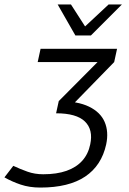

<svg xmlns="http://www.w3.org/2000/svg" viewBox="-55 -720 582 866"><path d="M473 -500 460 -440 263 -238 210 -264 385 -440H115L128 -500ZM127 126 140 66Q201 66 245 50.5Q289 35 316 5Q343 -25 352 -69Q366 -135 328 -172Q290 -209 198 -209L210 -264Q295 -264 346.5 -239Q398 -214 417 -170Q436 -126 424 -69Q403 27 329 76.5Q255 126 127 126ZM127 126Q78 126 38 112.5Q-2 99 -35 80L5 28Q37 43 69.5 54.5Q102 66 140 66ZM285 -560 435 -700H495L355 -560ZM355 -560H285L205 -700H265Z"/></svg>

Font: Epunda Slab Light
Style: Italic
Weight: 300
Italic angle: -12°
Designer: Simon Atzbach
Foundry: typofactur
Version: Version 1.102